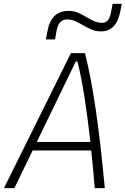

<svg xmlns="http://www.w3.org/2000/svg" viewBox="-32 -967 645 987"><path d="M-11.7 0 332.5 -693.8H404.8Q434.6 -577.1 459.5 -408.4Q484.4 -239.7 506.8 0H455.1Q446.3 -105 437 -193.4H135.7L42 0ZM157.2 -237.3H432.6Q417.5 -372.1 401.4 -473.6Q385.3 -575.2 366.2 -650.9H357.4ZM204.1 -764.6 211.4 -803.7Q229.5 -911.1 320.8 -911.1Q346.7 -911.1 368.4 -901.9Q390.1 -892.6 410.2 -880.4Q430.2 -868.2 450.4 -858.9Q470.7 -849.6 494.1 -849.6Q530.3 -849.6 539.6 -908.2L546.9 -947.3H593.8L587.4 -913.1Q568.4 -805.7 487.3 -805.7Q461.4 -805.7 439.2 -814.9Q417 -824.2 396.5 -836.4Q376 -848.6 355.5 -857.9Q335 -867.2 313 -867.2Q269 -867.2 258.8 -808.6L251 -764.6Z"/></svg>

Font: CaskaydiaCove NFP ExtraLight
Style: Italic
Weight: 200
Italic angle: -10°
Designer: Aaron Bell
Foundry: Saja Typeworks
Version: Version 2111.001; VTT 6.35;Nerd Fonts 3.1.1